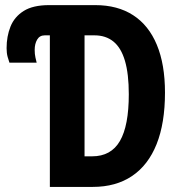

<svg xmlns="http://www.w3.org/2000/svg" viewBox="-20 -734 711 754"><path d="M175.8 0V-595.2H155.8Q135.7 -595.2 126 -578.6Q116.2 -562 116.2 -538.1Q116.2 -521.5 119.1 -508.5Q122.1 -495.6 124 -487.8H17.1Q14.2 -495.6 10 -510.5Q5.9 -525.4 5.9 -544.9Q5.9 -591.3 21.2 -629.6Q36.6 -668 73 -690.9Q109.4 -713.9 172.9 -713.9H354Q441.9 -713.9 502.9 -674.3Q564 -634.8 595.9 -558.1Q627.9 -481.4 627.9 -370.1Q627.9 -250.5 595 -168Q562 -85.4 498.5 -42.7Q435.1 0 344.2 0ZM312 -120.1H341.8Q416 -120.1 450.9 -180.2Q485.8 -240.2 485.8 -363.8Q485.8 -443.8 470.7 -495.1Q455.6 -546.4 425.5 -570.8Q395.5 -595.2 351.1 -595.2H312Z"/></svg>

Font: Open Sans Condensed
Style: Regular
Weight: 400
Width: 3
Designer: Monotype Design Team
Foundry: Monotype Imaging Inc.
Version: Version 3.000